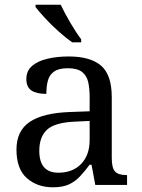

<svg xmlns="http://www.w3.org/2000/svg" viewBox="-20 -786 603 816"><path d="M205 10Q138 10 94 -29Q50 -68 50 -150Q50 -230 106.5 -268Q163 -306 278 -310L361 -313V-373Q361 -409 355 -436.5Q349 -464 329 -480Q309 -496 268 -496Q230 -496 210 -482Q190 -468 183.5 -443.5Q177 -419 177 -387Q135 -387 113.5 -401.5Q92 -416 92 -450Q92 -485 116.5 -506Q141 -527 182 -536.5Q223 -546 272 -546Q364 -546 409.5 -507Q455 -468 455 -373V-114Q455 -72 469 -57Q483 -42 517 -42H520V0H385L369 -86H361Q340 -58 320 -36.5Q300 -15 273.5 -2.5Q247 10 205 10ZM228 -52Q289 -52 325 -89.5Q361 -127 361 -191V-272L297 -269Q212 -265 179.5 -234.5Q147 -204 147 -145Q147 -52 228 -52ZM287 -606Q261 -624 229 -652.5Q197 -681 170.5 -710Q144 -739 131 -756V-766H238Q254 -732 278.5 -690Q303 -648 325 -619V-606Z"/></svg>

Font: Noto Serif Ahom
Style: Regular
Weight: 400
Designer: Monotype Design Team
Foundry: Monotype Imaging Inc.
Version: Version 2.007; ttfautohint (v1.8.4.7-5d5b)